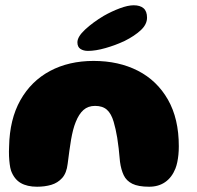

<svg xmlns="http://www.w3.org/2000/svg" viewBox="-20 -697 748 728"><path d="M120.5 11Q83 11 58.5 -3.2Q34 -17.5 22 -49.5Q18.5 -60.5 16.8 -74.5Q15 -88.5 14.2 -105.2Q13.5 -122 14.5 -141.5Q16.5 -244.5 57.2 -317Q98 -389.5 169.5 -427.8Q241 -466 335 -466Q430 -466 502.8 -428.8Q575.5 -391.5 616.8 -319.2Q658 -247 658 -142.5Q658 -125.5 656.5 -110.5Q655 -95.5 652.2 -82.2Q649.5 -69 645 -57.5Q631.5 -24 606.2 -6.5Q581 11 545.5 11Q504.5 11 481.8 -0.2Q459 -11.5 449 -32.8Q439 -54 435 -83.5Q432.5 -112 430 -134.2Q427.5 -156.5 424.5 -174.5Q421.5 -192.5 418.2 -207Q415 -221.5 411 -235Q402 -266 385.5 -280.8Q369 -295.5 340.5 -295.5Q314 -295.5 296.5 -280Q279 -264.5 267 -234Q261.5 -220.5 257.2 -204Q253 -187.5 249.5 -167.8Q246 -148 243 -125Q240 -102 236.5 -75.5Q232.5 -41 215.8 -22.2Q199 -3.5 174.5 3.8Q150 11 120.5 11ZM313.5 -504Q296.5 -504 285 -511.5Q273.5 -519 273.5 -536.5Q273.5 -558 303 -585.2Q332.5 -612.5 373.5 -637Q403.5 -654 434.2 -665.5Q465 -677 487 -677Q511 -677 524.2 -665.8Q537.5 -654.5 537.5 -630Q537.5 -604.5 513.8 -582.5Q490 -560.5 453 -542Q418 -525.5 380.2 -514.8Q342.5 -504 313.5 -504Z"/></svg>

Font: Gluten
Style: Bold
Weight: 700
Designer: Tyler Finck
Foundry: Etcetera Type Company
Version: Version 1.204